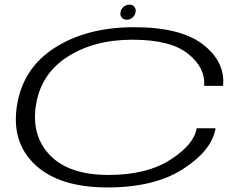

<svg xmlns="http://www.w3.org/2000/svg" viewBox="-20 -798 1067 822"><path d="M441 4.5Q236.5 4.5 133.2 -90Q30 -184.5 51.5 -338.5Q74.5 -503 212.5 -592.2Q350.5 -681.5 554.5 -681.5Q754.5 -681.5 849.8 -607Q945 -532.5 935 -430.5H854Q860.5 -507 785.5 -567.5Q710.5 -628 547 -628Q380.5 -628 265.8 -552.8Q151 -477.5 132.5 -338.5Q116 -211.5 197.2 -130.2Q278.5 -49 445 -49Q608 -49 709.5 -114.2Q811 -179.5 822 -249H903Q887.5 -154.5 764.5 -75Q641.5 4.5 441 4.5ZM523 -713.5Q509 -713.5 501.2 -722.8Q493.5 -732 496 -746Q498 -759.5 509 -768.8Q520 -778 534 -778Q547.5 -778 555.2 -768.8Q563 -759.5 560.5 -746Q558 -732 547.2 -722.8Q536.5 -713.5 523 -713.5Z"/></svg>

Font: Anybody UltraExpanded Light
Style: Italic
Weight: 300
Width: 9
Italic angle: -10°
Designer: Tyler Finck
Foundry: Etcetera Type Company
Version: Version 1.010; ttfautohint (v1.8.3) -l 8 -r 50 -G 200 -x 14 